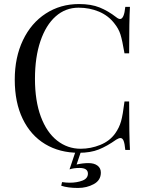

<svg xmlns="http://www.w3.org/2000/svg" viewBox="-20 -742 728 950"><path d="M555 -657Q566 -648 574 -648Q594 -648 600 -708H623Q619 -643 619 -478H596Q585 -543 576 -571.5Q567 -600 546 -626Q516 -665 469.5 -684.5Q423 -704 369 -704Q304 -704 255.5 -661Q207 -618 180 -538.5Q153 -459 153 -352Q153 -243 182 -165Q211 -87 262.5 -46.5Q314 -6 379 -6Q429 -6 476 -25Q523 -44 550 -82Q570 -110 579 -142Q588 -174 596 -240H619Q619 -68 623 0H600Q597 -32 591.5 -45.5Q586 -59 576 -59Q568 -59 555 -51Q510 -19 469 -2.5Q428 14 370 14Q275 14 203.5 -29Q132 -72 92.5 -153.5Q53 -235 53 -348Q53 -458 93.5 -543Q134 -628 206.5 -675Q279 -722 371 -722Q431 -722 473 -705Q515 -688 555 -657ZM359 72Q389 65 418 65Q446 65 462.5 77.5Q479 90 479 112Q479 150 444 169Q409 188 366 188Q316 188 283 177L287 159Q308 162 325 162Q361 162 388 151.5Q415 141 415 117Q415 89 373 89Q345 89 324 96L358 -5H385Z"/></svg>

Font: Playfair Display SC
Style: Regular
Weight: 400
Designer: Claus Eggers Sørensen
Foundry: Claus Eggers Sørensen
Version: Version 1.200; ttfautohint (v1.6)